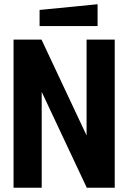

<svg xmlns="http://www.w3.org/2000/svg" viewBox="-20 -887 606 907"><path d="M44 0V-700H176L389 -247V-700H522V0H390L177 -453V0ZM167 -764V-840L441 -867V-764Z"/></svg>

Font: Tektur SemiCondensed SemiBold
Style: Regular
Weight: 600
Width: 4
Designer: Adam Jagosz
Foundry: Adam Jagosz
Version: Version 1.005;gftools[0.9.30]